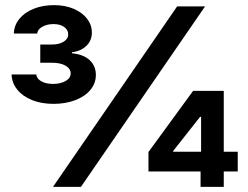

<svg xmlns="http://www.w3.org/2000/svg" viewBox="-20 -732 972 752"><path d="M673.8 -707H783.2L296.9 0H187.5ZM561.5 -136.7 736.3 -376H856.4V-137.7H911.1V-60.5H856.4V0H765.6V-60.5H561.5ZM767.6 -137.7V-274.4H763.7L658.2 -140.6V-137.7ZM25.4 -440.4H122.1Q123.5 -423.8 141.8 -413.6Q160.2 -403.3 187.5 -403.3Q217.3 -403.3 237.1 -414.8Q256.8 -426.3 256.8 -444.3Q256.8 -462.9 237.1 -474.6Q217.3 -486.3 182.6 -486.3H137.7V-557.6H182.6Q211.4 -557.6 229.2 -568.6Q247.1 -579.6 247.1 -597.7Q247.1 -615.2 231.2 -626.5Q215.3 -637.7 189.5 -637.7Q164.1 -637.7 145.3 -627Q126.5 -616.2 126 -600.6H34.2Q35.2 -632.8 55.9 -658.2Q76.7 -683.6 112.3 -697.8Q147.9 -711.9 191.4 -711.9Q234.9 -711.9 268.6 -697.5Q302.2 -683.1 321 -658.7Q339.8 -634.3 339.8 -604.5Q339.8 -573.2 318.4 -552.5Q296.9 -531.7 261.7 -527.3V-523.4Q307.1 -519 331.3 -496.3Q355.5 -473.6 355.5 -438.5Q355.5 -405.8 334 -379.9Q312.5 -354 274.7 -339.6Q236.8 -325.2 189.5 -325.2Q141.6 -325.2 104.7 -340.3Q67.9 -355.5 47.1 -381.6Q26.4 -407.7 25.4 -440.4Z"/></svg>

Font: Pretendard
Style: Bold
Weight: 700
Designer: Base glyphs from Inter by Rasmus Andersson; Hangeul glyphs from Noto Sans CJK(Source Han Sans) by Jang Soo-young and Kan
Foundry: Kil Hyung-jin
Version: Version 1.309